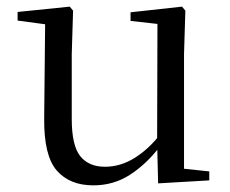

<svg xmlns="http://www.w3.org/2000/svg" viewBox="-20 -543 693 578"><path d="M261 15Q190 15 151 -29.5Q112 -74 113 -186L116 -484L138 -467L33 -481V-507L190 -523L200 -511L196 -380V-185Q196 -105 221.5 -73Q247 -41 296 -41Q343 -41 386 -68Q429 -95 465 -142L488 -103H462Q423 -51 373 -18Q323 15 261 15ZM456 9 453 -114V-116L454 -471L373 -480V-506L528 -523L538 -511L534 -380V-35L610 -27V0Z"/></svg>

Font: Noto Serif SC ExtraLight
Style: Regular
Weight: 400
Version: Version 2.002-H1;hotconv 1.1.0;makeotfexe 2.6.0